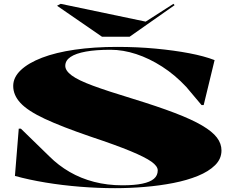

<svg xmlns="http://www.w3.org/2000/svg" viewBox="-20 -968 1207 1003"><path d="M581 15Q492 15 398.5 7.5Q305 0 217.5 -14.5Q130 -29 58 -49L78 -296H89L238 -151Q285 -104 343.5 -70Q402 -36 471.5 -18Q541 0 619 0Q682 0 723 -8.5Q764 -17 784 -34Q804 -51 804 -78Q804 -100 771 -123.5Q738 -147 662 -178.5Q586 -210 454 -254Q302 -306 213.5 -347.5Q125 -389 87 -430Q49 -471 49 -519Q49 -564 88.5 -601.5Q128 -639 199.5 -666.5Q271 -694 371 -708.5Q471 -723 592 -723Q697 -723 793 -714Q889 -705 968 -690Q1047 -675 1101 -654L1044 -419H1033L953 -514Q894 -577 827 -620Q760 -663 691.5 -685.5Q623 -708 557 -708Q481 -708 428.5 -698.5Q376 -689 348.5 -670.5Q321 -652 321 -624Q321 -599 354.5 -574Q388 -549 465 -520.5Q542 -492 674 -452Q804 -412 893 -378Q982 -344 1035.5 -312.5Q1089 -281 1113 -249.5Q1137 -218 1137 -182Q1137 -138 1103.5 -105Q1070 -72 1013.5 -49Q957 -26 885.5 -12Q814 2 735.5 8.5Q657 15 581 15ZM886 -948 892 -941 657 -776H513L278 -938L297 -948L741 -855Z"/></svg>

Font: Kalnia Expanded SemiBold
Style: Regular
Weight: 600
Width: 7
Designer: Frida Medrano
Foundry: Frida Medrano
Version: Version 1.105